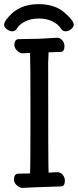

<svg xmlns="http://www.w3.org/2000/svg" viewBox="-39 -900 378 932"><path d="M279.8 -748Q265.1 -748 256.8 -761.2Q244.1 -782.2 215.6 -796.1Q187 -810.1 149.9 -810.1Q111.8 -810.1 83.5 -796.1Q55.2 -782.2 43 -761.2Q35.2 -748 21 -748Q6.8 -748 -6.1 -758.5Q-19 -769 -19 -778.8Q-19 -799.8 20 -835.9Q69.8 -879.9 147.9 -879.9Q226.1 -879.9 272.5 -840.3Q318.8 -800.8 318.8 -779.8Q318.8 -769 305.9 -758.5Q293 -748 279.8 -748ZM68.8 12.2Q57.1 12.2 43.5 0.5Q29.8 -11.2 28.8 -26.9Q28.8 -57.1 49.8 -57.1Q88.9 -57.1 106.9 -58.1Q108.9 -89.8 108.9 -348.1Q108.9 -603 106.9 -643.1Q83 -641.1 71 -641.1Q59.1 -641.1 45.4 -653.1Q31.7 -665 30.8 -680.2Q30.8 -710 51.8 -710L151.9 -711.9L239.7 -716.8Q252 -716.8 262.9 -704.8Q273.9 -692.9 273.9 -675.8Q273.9 -647.9 253.9 -647.9L196.8 -646L194.8 -594.2Q194.8 -97.2 196.8 -62Q224.1 -64 242.2 -64Q253.9 -64 264.9 -52Q275.9 -40 275.9 -22.9Q275.9 4.9 255.9 4.9Q96.2 9.8 68.8 12.2Z"/></svg>

Font: LXGW WenKai GB Screen
Style: Regular
Weight: 400
Designer: LXGW / Fontworks Inc.
Foundry: LXGW / Fontworks Inc.
Version: Version 1.321;February 19, 2024;FontCreator 14.0.0.2901 64-b